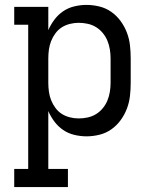

<svg xmlns="http://www.w3.org/2000/svg" viewBox="-20 -548 640 783"><path d="M38 215V141H95V-447H38V-520H177V-425Q187 -448 202 -468Q217 -488 237.5 -502Q258 -516 283 -522Q308 -528 333 -528Q359 -528 385.5 -521.5Q412 -515 434 -499.5Q456 -484 472 -462Q488 -440 497.5 -415Q507 -390 510 -363.5Q513 -337 513 -310V-210Q513 -183 510 -156.5Q507 -130 497.5 -105Q488 -80 472 -58Q456 -36 434 -20.5Q412 -5 385.5 1.5Q359 8 333 8Q308 8 283 2Q258 -4 237.5 -18Q217 -32 202 -52Q187 -72 177 -95V141H257V215ZM301 -65Q319 -65 337.5 -69Q356 -73 371.5 -82.5Q387 -92 399 -106.5Q411 -121 418 -138Q425 -155 428 -173.5Q431 -192 431 -210V-310Q431 -328 428 -346.5Q425 -365 418 -382Q411 -399 399 -413.5Q387 -428 371.5 -437.5Q356 -447 337.5 -451Q319 -455 301 -455Q283 -455 265 -450.5Q247 -446 232 -436.5Q217 -427 206 -412Q195 -397 188.5 -380.5Q182 -364 179.5 -346Q177 -328 177 -310V-210Q177 -192 179.5 -174Q182 -156 188.5 -139.5Q195 -123 206 -108Q217 -93 232 -83.5Q247 -74 265 -69.5Q283 -65 301 -65Z"/></svg>

Font: Iosevka Plex Etoile
Style: Regular
Weight: 400
Designer: Belleve Invis
Foundry: Belleve Invis
Version: Version 25.1.1; ttfautohint (v1.8.4)